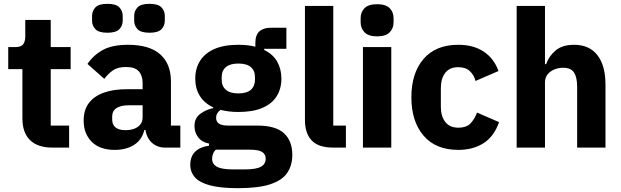

<svg xmlns="http://www.w3.org/2000/svg" viewBox="-20 -771 3246 1003"><path d="M341 0H253Q177 0 137 -39Q97 -78 97 -153V-410H23V-525H60Q90 -525 101 -539.5Q112 -554 112 -581V-667H245V-525H349V-410H245V-115H341Z M922 0H840Q813 0 789.5 -13.5Q766 -27 752 -53.5Q738 -80 738 -117V-130L770 -92H734Q722 -41 681 -14.5Q640 12 580 12Q501 12 459 -30.5Q417 -73 417 -141Q417 -197 444.5 -233Q472 -269 522.5 -287Q573 -305 642 -305H725V-338Q725 -376 705 -398.5Q685 -421 638 -421Q594 -421 568 -402Q542 -383 525 -359L437 -437Q469 -484 518 -510.5Q567 -537 649 -537Q760 -537 816.5 -487.5Q873 -438 873 -345V-115H922ZM725 -221H653Q610 -221 588 -206Q566 -191 566 -162V-147Q566 -119 584 -105Q602 -91 635 -91Q660 -91 680 -98Q700 -105 712.5 -120Q725 -135 725 -159ZM541 -600Q496 -600 478.5 -618.5Q461 -637 461 -663V-688Q461 -714 478.5 -732.5Q496 -751 541 -751Q586 -751 603.5 -732.5Q621 -714 621 -688V-663Q621 -637 603.5 -618.5Q586 -600 541 -600ZM761 -600Q716 -600 698.5 -618.5Q681 -637 681 -663V-688Q681 -714 698.5 -732.5Q716 -751 761 -751Q806 -751 823.5 -732.5Q841 -714 841 -688V-663Q841 -637 823.5 -618.5Q806 -600 761 -600Z M1507 38Q1507 93 1480.5 132Q1454 171 1392 191.5Q1330 212 1223 212Q1132 212 1077.5 197.5Q1023 183 998.5 155.5Q974 128 974 90Q974 46 1000 21Q1026 -4 1072 -10V-21Q1035 -28 1015.5 -53.5Q996 -79 996 -113Q996 -154 1026.5 -176.5Q1057 -199 1094 -206V-210Q1047 -232 1023.5 -270.5Q1000 -309 1000 -360Q1000 -413 1025 -453Q1050 -493 1100 -515Q1150 -537 1225 -537Q1250 -537 1272.5 -534.5Q1295 -532 1314 -527V-547Q1314 -588 1335 -607Q1356 -626 1393 -626H1476V-516H1360V-510Q1406 -488 1428 -449Q1450 -410 1450 -360Q1450 -308 1425.5 -268.5Q1401 -229 1351 -207.5Q1301 -186 1225 -186Q1199 -186 1175.5 -189Q1152 -192 1132 -197Q1122 -190 1115.5 -179.5Q1109 -169 1109 -155Q1109 -136 1123.5 -125.5Q1138 -115 1172 -115H1324Q1420 -115 1463.5 -75Q1507 -35 1507 38ZM1368 58Q1368 35 1349.5 23Q1331 11 1287 11H1107Q1097 21 1092.5 33.5Q1088 46 1088 58Q1088 86 1113 100Q1138 114 1198 114H1258Q1318 114 1343 100Q1368 86 1368 58ZM1225 -283Q1269 -283 1290.5 -302Q1312 -321 1312 -355V-367Q1312 -402 1290.5 -420.5Q1269 -439 1225 -439Q1182 -439 1160 -420.5Q1138 -402 1138 -367V-355Q1138 -321 1160 -302Q1182 -283 1225 -283Z M1787 0H1720Q1644 0 1608.5 -37Q1573 -74 1573 -144V-740H1721V-115H1787Z M1950 -581Q1905 -581 1884.5 -602Q1864 -623 1864 -654V-676Q1864 -708 1884.5 -728.5Q1905 -749 1950 -749Q1995 -749 2015.5 -728.5Q2036 -708 2036 -676V-654Q2036 -623 2015.5 -602Q1995 -581 1950 -581ZM1876 0V-525H2024V0Z M2374 12Q2256 12 2192.5 -62.5Q2129 -137 2129 -263Q2129 -389 2192.5 -463Q2256 -537 2374 -537Q2454 -537 2507.5 -501Q2561 -465 2584 -400L2464 -348Q2457 -378 2435 -399Q2413 -420 2374 -420Q2329 -420 2306 -390.5Q2283 -361 2283 -311V-213Q2283 -164 2306 -134Q2329 -104 2374 -104Q2418 -104 2439.5 -128Q2461 -152 2472 -183L2587 -133Q2561 -58 2506 -23Q2451 12 2374 12Z M2679 0V-740H2827V-436H2833Q2847 -477 2882 -507Q2917 -537 2979 -537Q3059 -537 3101 -482.6Q3143 -428.2 3143 -329V0H2995V-317Q2995 -366.6 2979 -391.8Q2963 -417 2922 -417Q2898.2 -417 2876.6 -408.5Q2855 -400 2841 -382.9Q2827 -365.7 2827 -340V0Z"/></svg>

Font: IBM Plex Sans
Style: Regular
Weight: 400
Designer: Mike Abbink, Paul van der Laan, Pieter van Rosmalen
Foundry: Bold Monday
Version: Version 3.201